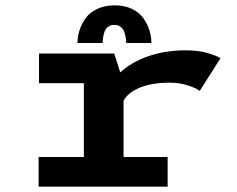

<svg xmlns="http://www.w3.org/2000/svg" viewBox="-20 -701 890 721"><path d="M271 -539.5Q271 -564 278.8 -588Q286.5 -612 302 -633.2Q317.5 -654.5 345.8 -667.8Q374 -681 410.5 -681Q447.5 -681 475.2 -667.8Q503 -654.5 518.2 -633Q533.5 -611.5 541 -587.8Q548.5 -564 548.5 -539.5H454Q454 -547.5 452.8 -556Q451.5 -564.5 447.8 -577.8Q444 -591 434.2 -599.2Q424.5 -607.5 409.5 -607.5Q394.5 -607.5 384.8 -599.5Q375 -591.5 371.2 -578Q367.5 -564.5 366.5 -556.2Q365.5 -548 365.5 -539.5ZM444 -111.5H609.5V0H125V-111.5H295V-388.5H126.5V-500H409L431.5 -429Q473 -467.5 536.8 -489.8Q600.5 -512 677.5 -512Q724.5 -512 759.5 -501.8Q794.5 -491.5 808 -482.5L730 -359.5Q719.5 -369 687.2 -379.8Q655 -390.5 617 -390.5Q550 -390.5 505 -371.8Q460 -353 444 -323Z"/></svg>

Font: League Mono Wide SemiBold
Style: Regular
Weight: 600
Width: 8
Designer: Tyler Finck
Foundry: The League of Moveable Type / Tyler Finck
Version: Version 2.210